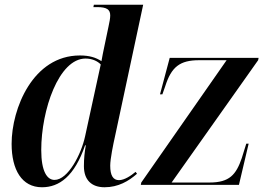

<svg xmlns="http://www.w3.org/2000/svg" viewBox="-20 -780 1122 810"><path d="M157 10C230 10 294 -36 339 -167H342C337 -138 334 -112 334 -79C334 -20 367 10 421 10C479 10 523 -16 558 -47L552 -55C533 -39 505 -20 482 -20C457 -20 445 -40 445 -81C445 -110 458 -173 465 -204L584 -760H376L374 -750H390C430 -750 445 -740 445 -715C445 -703 442 -687 438 -669L420 -583C417 -568 411 -541 408 -522C385 -537 358 -546 317 -546C119 -546 29 -322 29 -173C29 -64 72 10 157 10ZM574 0H988L1029 -174H1019L1000 -113C976 -43 948 -10 864 -10H704L1069 -526L1071 -536H696L655 -382H665L677 -416C703 -498 739 -526 820 -526H936L576 -10ZM210 -21C179 -21 154 -56 154 -147C154 -316 228 -533 341 -533C367 -533 391 -523 405 -508L339 -205C323 -130 267 -21 210 -21Z"/></svg>

Font: Noto Serif Display SemiCondensed SemiBold
Style: Italic
Weight: 600
Width: 4
Italic angle: -12°
Designer: Monotype Design Team
Foundry: Monotype Imaging Inc.
Version: Version 2.009